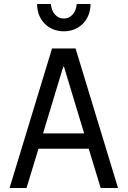

<svg xmlns="http://www.w3.org/2000/svg" viewBox="-20 -943 640 963"><path d="M113 0 173 -197H425L485 0H572L359 -700H241L28 0ZM196 -274 297 -608H301L402 -274ZM235 -923H166C166 -843 222 -786 300 -786C378 -786 434 -843 434 -923H365C361 -879 335 -850 300 -850C265 -850 239 -879 235 -923Z"/></svg>

Font: CommitMono
Style: 400Regular
Weight: 400
Monospace: yes
Designer: Eigil Nikolajsen
Foundry: Eigil Nikolajsen
Version: Version 1.143